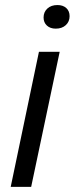

<svg xmlns="http://www.w3.org/2000/svg" viewBox="-20 -726 290 746"><path d="M21.6 0 131.3 -524.7H211.9L101.1 0ZM196.6 -614.7Q175.1 -614.7 162.2 -626.7Q149.3 -638.7 149.3 -658Q149.3 -679.1 164 -692.8Q178.7 -706.4 203.1 -706.4Q224.6 -706.4 237.5 -694.8Q250.4 -683.1 250.4 -663.1Q250.4 -642 235.7 -628.4Q221 -614.7 196.6 -614.7Z"/></svg>

Font: Mona Sans
Style: Italic
Weight: 200
Italic angle: -11.6951°
Designer: Deni Anggara
Foundry: GitHub
Version: Version 2.000